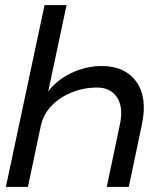

<svg xmlns="http://www.w3.org/2000/svg" viewBox="-20 -730 640 750"><path d="M240 -710 162 -343 142 -314Q151 -358 186.5 -394Q222 -430 272.5 -451Q323 -472 377 -472Q469 -472 513 -410Q557 -348 534 -242L483 0H397L448 -242Q463 -310 437.5 -349Q412 -388 360 -388Q307 -388 260 -369Q213 -350 181.5 -317Q150 -284 140 -241L89 0H3L154 -710Z"/></svg>

Font: Geist Mono
Style: Italic
Weight: 400
Italic angle: -12°
Monospace: yes
Designer: Basement.studio, Andrés Briganti, Mateo Zaragoza
Foundry: Basement.studio, Vercel, Andrés Briganti, Guido Ferreyra, Mateo Zaragoza
Version: Version 1.500